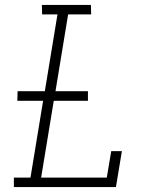

<svg xmlns="http://www.w3.org/2000/svg" viewBox="-20 -755 640 775"><path d="M36 0V-38H103L154 -348H50L51 -387H161L212 -697H150L149 -735H347L348 -697H255L204 -387H335V-348H197L146 -38H411L429 -145H472L448 0Z"/></svg>

Font: Iosevka Etoile Extralight
Style: Italic
Weight: 200
Italic angle: -9°
Designer: Belleve Invis
Foundry: Belleve Invis
Version: Version 22.1.2; ttfautohint (v1.8.4)